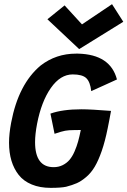

<svg xmlns="http://www.w3.org/2000/svg" viewBox="-20 -909 619 933"><path d="M364.7 -670.4 210.4 -815.4 293.9 -882.8 378.4 -790.5 524.4 -888.7 579.1 -803.2ZM519.5 -370.1Q517.1 -356.4 511.7 -328.1Q506.3 -299.8 503.4 -286.1Q490.7 -222.7 474.4 -175.5Q458 -128.4 440.4 -98.9Q422.9 -69.3 399.2 -49.1Q375.5 -28.8 353.5 -19Q331.5 -9.3 301.3 -1.5Q275.9 3.9 226.1 3.9Q173.8 3.9 134.3 -12.5Q94.7 -28.8 71 -58.8Q47.4 -88.9 35.6 -128.2Q23.9 -167.5 23.9 -215.8Q23.9 -258.8 34.2 -313Q69.8 -501 177.7 -590.8Q252.4 -648.4 349.6 -648.4H359.4Q516.6 -644.5 548.3 -522.9Q527.8 -513.2 485.8 -494.4Q443.8 -475.6 423.3 -466.3Q418.5 -510.7 399.4 -529.1Q380.4 -547.4 333.5 -547.4Q273.4 -547.4 227.3 -481.7Q181.2 -416 160.2 -307.6Q150.4 -256.3 150.4 -218.3Q150.4 -96.7 240.7 -96.7Q265.1 -96.7 284.9 -106.7Q304.7 -116.7 318.1 -132.6Q331.5 -148.4 342.3 -173.1Q353 -197.8 359.6 -221.7Q366.2 -245.6 372.6 -277.3Q367.2 -277.3 356.9 -277.1Q346.7 -276.9 341.3 -276.9Q314 -276.9 296.6 -273.7Q279.3 -270.5 245.1 -258.8Q241.7 -275.4 235.1 -308.1Q228.5 -340.8 225.1 -356.9Q283.7 -377.9 376 -377.9Q421.9 -377.9 519.5 -370.1Z"/></svg>

Font: Fantasque Sans Mono
Style: Bold Italic
Weight: 700
Italic angle: -11°
Monospace: yes
Designer: Jany Belluz
Version: Version 1.7.1